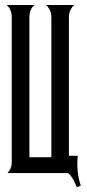

<svg xmlns="http://www.w3.org/2000/svg" viewBox="-20 -704 353 781"><path d="M281.7 -683.6Q271.5 -674.3 265.9 -661.6Q260.3 -648.9 260.3 -634.8V-70.3H296.4Q293 -39.6 295.9 -8.8Q298.8 22 308.6 51.3L292.5 57.6Q290.5 52.7 286.4 43.2Q282.2 33.7 276.6 24.2Q271 14.6 264.9 7.3Q258.8 0 252.4 0H10.3Q27.8 -18.6 27.8 -42V-634.8Q27.8 -648.9 22.9 -661.6Q18.1 -674.3 6.8 -683.6H121.1Q109.9 -675.3 104.7 -662.1Q99.6 -648.9 99.6 -634.8V-64.5H189V-634.8Q189 -648.9 183.3 -661.6Q177.7 -674.3 167.5 -683.6Z"/></svg>

Font: XAYAX
Style: Regular
Weight: 400
Designer: Peter Wiegel
Foundry: Peter Wiegel
Version: Version 1.000 2009 initial release